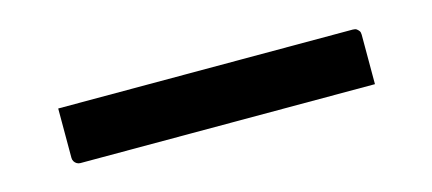

<svg xmlns="http://www.w3.org/2000/svg" viewBox="-26 -22 651 289"><g transform="rotate(-15 300.0 123.0)"><path d="M65 79H524Q528 79 530 80.5Q532 82 533.5 84Q535 86 535 90Q535 110 535 128.5Q535 147 535 167H76Q73 167 70.5 165.5Q68 164 66.5 161.5Q65 159 65 156Q65 136 65 117.5Q65 99 65 79Z"/></g></svg>

Font: Recursive
Style: Regular
Weight: 400
Version: Version 1.085